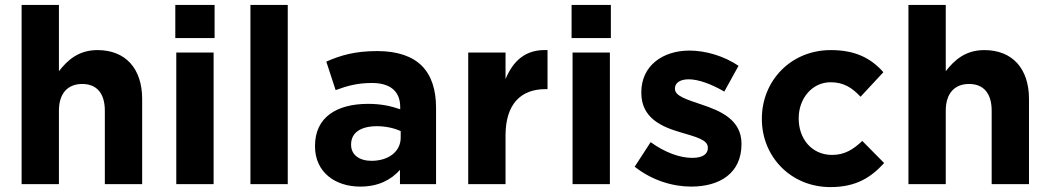

<svg xmlns="http://www.w3.org/2000/svg" viewBox="-20 -750 4275 782"><path d="M68 -730V0H220V-299C220 -371 257 -408 315 -408C373 -408 407 -371 407 -299V0H559V-347C559 -470 492 -546 377 -546C300 -546 255 -505 220 -460V-730Z M694 -730V-595H854V-730ZM698 -536V0H850V-536Z M1000 -730V0H1152V-730Z M1447 10C1521 10 1572 -17 1609 -58V0H1756V-311C1756 -383 1738 -442 1698 -482C1660 -520 1600 -542 1517 -542C1426 -542 1368 -525 1309 -499L1347 -383C1396 -401 1437 -412 1495 -412C1571 -412 1610 -377 1610 -314V-305C1572 -318 1533 -327 1479 -327C1352 -327 1263 -273 1263 -156V-154C1263 -48 1346 10 1447 10ZM1493 -95C1444 -95 1410 -119 1410 -160V-162C1410 -210 1450 -236 1515 -236C1552 -236 1586 -228 1612 -216V-189C1612 -134 1564 -95 1493 -95Z M1887 -536V0H2039V-198C2039 -326 2101 -387 2202 -387H2210V-546C2120 -550 2070 -502 2039 -428V-536Z M2308 -730V-595H2468V-730ZM2312 -536V0H2464V-536Z M2795 10C2911 10 3000 -44 3000 -163V-165C3000 -263 2913 -299 2838 -324C2780 -344 2729 -358 2729 -388V-390C2729 -411 2748 -427 2785 -427C2824 -427 2877 -408 2930 -377L2988 -482C2930 -521 2856 -544 2788 -544C2680 -544 2592 -483 2592 -374V-372C2592 -268 2677 -233 2752 -211C2811 -193 2863 -182 2863 -149V-147C2863 -123 2843 -107 2799 -107C2749 -107 2688 -129 2630 -171L2565 -71C2636 -15 2720 10 2795 10Z M3362 12C3469 12 3529 -29 3581 -86L3492 -176C3455 -141 3420 -119 3369 -119C3286 -119 3233 -185 3233 -267V-269C3233 -348 3287 -415 3363 -415C3417 -415 3451 -392 3485 -356L3578 -456C3528 -512 3465 -546 3364 -546C3200 -546 3083 -420 3083 -267V-265C3083 -112 3201 12 3362 12Z M3680 -730V0H3832V-299C3832 -371 3869 -408 3927 -408C3985 -408 4019 -371 4019 -299V0H4171V-347C4171 -470 4104 -546 3989 -546C3912 -546 3867 -505 3832 -460V-730Z"/></svg>

Font: Mission
Style: Bold
Weight: 700
Version: Version 1.000;FEAKit 1.0